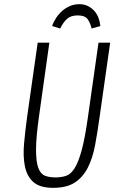

<svg xmlns="http://www.w3.org/2000/svg" viewBox="-20 -892 549 922"><path d="M161 -687 110 -329Q101 -263 95.5 -202Q90 -141 99.5 -93.5Q109 -46 140 -18Q171 10 235 10Q301 10 340 -16Q379 -42 402 -87.5Q425 -133 436.5 -194.5Q448 -256 458 -328L509 -687H453L402 -328Q388 -229 372.5 -171.5Q357 -114 338.5 -84.5Q320 -55 297 -47.5Q274 -40 246 -40Q218 -40 196.5 -48Q175 -56 164 -85.5Q153 -115 153 -173Q153 -231 167 -331L217 -687ZM361 -872Q337 -872 316 -863Q295 -854 278.5 -839.5Q262 -825 249.5 -806Q237 -787 230 -767L269 -755Q283 -784 301.5 -801Q320 -818 353 -818Q387 -818 400 -801Q413 -784 420 -755L462 -767Q460 -787 453 -806Q446 -825 433 -839.5Q420 -854 402 -863Q384 -872 361 -872Z"/></svg>

Font: Secuela Light
Style: Italic
Weight: 300
Italic angle: -8°
Designer: Fernando Haro
Foundry: deFharo
Version: Version 1.708